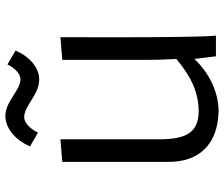

<svg xmlns="http://www.w3.org/2000/svg" viewBox="-79 -735 824 706"><g transform="rotate(-90 333.0 -382.0)"><path d="M90.8 -179.7C88.4 -58.6 158.7 6.8 275.9 9.8C352.5 9.8 421.9 -29.3 469.2 -79.1L479 0H555.2C555.2 0 546.9 -18.1 549.3 -571.8L465.8 -564.9V-247.6C465.8 -207 469.2 -145.5 469.2 -145.5C404.8 -91.8 347.2 -63.5 274.9 -63.5C200.2 -65.4 173.8 -106.4 173.8 -209V-571.8L90.8 -564.9ZM198.2 -654.3C214.4 -687 236.8 -705.1 254.9 -705.1C297.9 -705.1 339.4 -647.9 396 -649.9C437.5 -650.9 477.5 -684.6 500 -736.8L449.2 -766.6C433.1 -733.4 409.7 -717.3 391.6 -718.8C348.6 -722.2 308.1 -779.8 251.5 -773.9C209.5 -769.5 169.9 -735.4 147.5 -683.6Z"/></g></svg>

Font: Duru Sans
Style: Regular
Weight: 400
Designer: Onur Yazıcıgil
Foundry: Onur Yazıcıgil
Version: Version 1.002